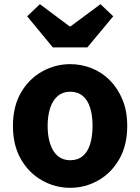

<svg xmlns="http://www.w3.org/2000/svg" viewBox="-20 -885 671 919"><path d="M316 14Q245 14 182 -21Q119 -56 80.5 -122.5Q42 -189 42 -282Q42 -376 80.5 -442Q119 -508 182 -543Q245 -578 316 -578Q369 -578 418.5 -558.5Q468 -539 506 -500.5Q544 -462 566.5 -407.5Q589 -353 589 -282Q589 -189 550.5 -122.5Q512 -56 449.5 -21Q387 14 316 14ZM316 -118Q352 -118 376 -138Q400 -158 411.5 -195.5Q423 -233 423 -282Q423 -332 411.5 -369Q400 -406 376 -426Q352 -446 316 -446Q281 -446 257 -426Q233 -406 220.5 -369Q208 -332 208 -282Q208 -233 220.5 -195.5Q233 -158 257 -138Q281 -118 316 -118ZM233 -658 110 -807 171 -865 313 -759H318L461 -865L522 -807L398 -658Z"/></svg>

Font: Noto Sans KR ExtraBold
Style: Regular
Weight: 800
Designer: Ryoko NISHIZUKA  (kana, bopomofo & ideographs); Paul D. Hunt (Latin, Greek & Cyrillic); Sandoll Communications , Soo-you
Foundry: Adobe
Version: Version 2.004-H2;hotconv 1.0.118;makeotfexe 2.5.65603